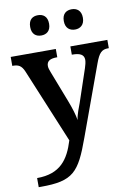

<svg xmlns="http://www.w3.org/2000/svg" viewBox="-105 -814 783 1119"><g transform="rotate(-10 287.0 -254.0)"><path d="M400 -628C429 -628 456 -645 456 -688C456 -732 429 -748 400 -748C369 -748 343 -732 343 -688C343 -645 369 -628 400 -628ZM200 -628C230 -628 256 -645 256 -688C256 -732 230 -748 200 -748C169 -748 144 -732 144 -688C144 -645 169 -628 200 -628ZM31 186V240H45C235 240 273 196 343 2L494 -412C515 -470 532 -487 570 -487H574V-536H355V-487H359C403 -487 427 -475 427 -444C427 -432 422 -411 417 -397L351 -201C343 -180 326 -138 322 -106C318 -135 305 -178 286 -227L216 -408C211 -420 206 -435 206 -446C206 -476 228 -487 266 -487H269V-536H2V-483H5C37 -483 56 -475 72 -437L254 2C221 110 169 186 31 186Z"/></g></svg>

Font: Noto Serif Tamil SemiBold
Style: Italic
Weight: 600
Italic angle: -12°
Designer: Indian Type Foundry, Tom Grace, and the Monotype Design Team
Foundry: Monotype Imaging Inc.
Version: Version 2.003